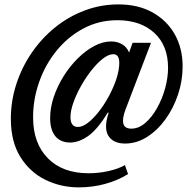

<svg xmlns="http://www.w3.org/2000/svg" viewBox="-20 -650 854 850"><path d="M329 179.5Q249 179.5 180.5 145.8Q112 112 70 44.5Q28 -23 28 -124.5Q28 -202.5 52 -276.8Q76 -351 119.5 -415Q163 -479 222.5 -527.5Q282 -576 353.8 -603.2Q425.5 -630.5 504.5 -630.5Q591.5 -630.5 655.2 -595Q719 -559.5 753.8 -497.8Q788.5 -436 788.5 -356Q788.5 -292 768 -231Q747.5 -170 711.8 -121Q676 -72 630.2 -43.2Q584.5 -14.5 534 -14.5Q481.5 -14.5 460 -48.5Q438.5 -82.5 461 -151L457 -151.5Q411.5 -76.5 370.2 -47.8Q329 -19 290.5 -19Q248 -19 225 -47Q202 -75 202 -127Q202 -173 218 -220.8Q234 -268.5 261.5 -312.5Q289 -356.5 324 -391.2Q359 -426 397 -446.2Q435 -466.5 472 -466.5Q499 -466.5 520.2 -454.2Q541.5 -442 551.5 -417.5L567 -460.5H648.5L536 -166Q520.5 -125.5 526 -103Q531.5 -80.5 561.5 -80.5Q594 -80.5 623.2 -105.8Q652.5 -131 675.2 -171.5Q698 -212 711 -259Q724 -306 724 -350Q724 -448.5 663 -504.5Q602 -560.5 499.5 -560.5Q418 -560.5 349.5 -524Q281 -487.5 231 -426.2Q181 -365 153.8 -288.2Q126.5 -211.5 126.5 -131Q126.5 -15.5 192 50.8Q257.5 117 372 117Q418.5 117 461.8 107Q505 97 533 81L547 120.5Q502.5 148.5 446.2 164Q390 179.5 329 179.5ZM324.5 -88Q349.5 -88 379.8 -115Q410 -142 438 -184.2Q466 -226.5 485.2 -273.2Q504.5 -320 507.5 -359Q512 -410 482 -410Q460.5 -410 435.2 -390.2Q410 -370.5 384.8 -338.5Q359.5 -306.5 338.5 -269Q317.5 -231.5 304.8 -195.5Q292 -159.5 292 -132Q292 -88 324.5 -88Z"/></svg>

Font: Libre Caslon Condensed SemiBold Italic
Style: Regular
Weight: 600
Italic angle: -22.583°
Designer: Pablo Impallari, Rodrigo Fuenzalida, Katja Schimmel, Ertekin Erdin
Foundry: Pablo Impallari, Rodrigo Fuenzalida
Version: Version 2.000; ttfautohint (v1.8.4.7-5d5b);gftools[0.9.33]